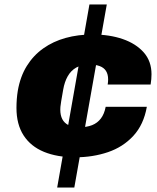

<svg xmlns="http://www.w3.org/2000/svg" viewBox="-20 -776 707 863"><path d="M237 67 382 -756H460L314 67ZM319 -69Q237 -69 177.5 -93.5Q118 -118 86 -167.5Q54 -217 54 -291Q54 -311 55.5 -330.5Q57 -350 60 -368Q71 -432 100.5 -479.5Q130 -527 174.5 -558.5Q219 -590 275 -605.5Q331 -621 396 -621Q472 -621 531.5 -600.5Q591 -580 626 -540.5Q661 -501 661 -442Q661 -432 660 -420Q659 -408 657 -396H464Q465 -402 465.5 -408Q466 -414 466 -419Q466 -442 456.5 -457Q447 -472 428 -479Q409 -486 382 -486Q347 -486 323 -472.5Q299 -459 284.5 -433.5Q270 -408 264 -373Q258 -339 255 -321Q252 -303 251.5 -295.5Q251 -288 251 -283Q251 -258 260 -240.5Q269 -223 288 -213.5Q307 -204 337 -204Q370 -204 394 -213.5Q418 -223 433.5 -243.5Q449 -264 455 -296H640Q626 -216 579.5 -165.5Q533 -115 465 -92Q397 -69 319 -69Z"/></svg>

Font: Archivo SemiBold Black
Style: Italic
Weight: 900
Italic angle: -10°
Version: Version 2.001